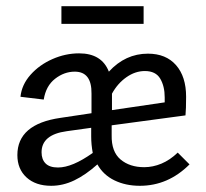

<svg xmlns="http://www.w3.org/2000/svg" viewBox="-20 -594 665 619"><path d="M591 -64Q522 5 431 5Q385 5 349 -12.5Q313 -30 294 -64Q256 -30 219.5 -12.5Q183 5 145 5Q95 5 65.5 -22Q36 -49 36 -94Q36 -194 175 -214L275 -229V-292Q276 -363 221 -363Q187 -363 157.5 -340Q128 -317 121 -273L46 -282Q50 -321 78.5 -353Q107 -385 149 -403.5Q191 -422 235 -422Q308 -422 331 -363Q384 -421 457 -421Q515 -421 547.5 -384Q580 -347 580 -282Q580 -242 578 -222L340 -190V-158Q339 -105 368.5 -80Q398 -55 445 -55Q473 -55 500.5 -66.5Q528 -78 553 -102ZM341 -239 511 -264V-280Q511 -316 496.5 -340.5Q482 -365 447 -365Q416 -365 387.5 -345Q359 -325 341 -292ZM279 -101Q274 -128 274 -154V-182L195 -171Q114 -160 114 -103Q114 -80 127 -67Q140 -54 167 -54Q213 -54 279 -101ZM178 -574H443V-517H178Z"/></svg>

Font: Ysabeau Medium
Style: Regular
Weight: 500
Designer: Christian Thalmann (Catharsis Fonts)
Version: Version 0.003